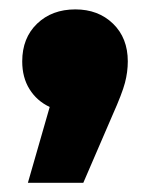

<svg xmlns="http://www.w3.org/2000/svg" viewBox="-20 -236 323 413"><path d="M40 157.2 86.9 -5.9Q59.1 -19 43.5 -44.2Q27.8 -69.3 27.8 -104Q27.8 -154.3 59.8 -185.1Q91.8 -215.8 142.1 -215.8Q191.4 -215.8 223.1 -185.1Q254.9 -154.3 254.9 -104Q254.9 -81.1 248.8 -57.9Q242.7 -34.7 222.2 11.2L159.2 157.2Z"/></svg>

Font: Montserrat ExtraBold
Style: Regular
Weight: 800
Designer: Julieta Ulanovsky
Foundry: Julieta Ulanovsky
Version: Version 9.000